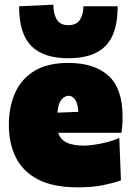

<svg xmlns="http://www.w3.org/2000/svg" viewBox="-20 -788 566 824"><path d="M313 16Q208 16 143 -18Q78 -52 48 -112.2Q18 -172.5 18 -251Q18 -329.5 45 -389.8Q72 -450 128.2 -484Q184.5 -518 273 -518Q384 -518 445 -463.5Q506 -409 506 -288Q506 -266.5 504.8 -250.2Q503.5 -234 501 -218H230Q238 -190.5 265 -176.8Q292 -163 342 -163Q358 -163 384.2 -166.8Q410.5 -170.5 439.2 -177.8Q468 -185 492 -196L499 -14Q469 -3 423 6.5Q377 16 313 16ZM275 -377Q258 -377 243.8 -360.2Q229.5 -343.5 226.5 -304.5L316 -308Q315 -339.5 303.8 -358.2Q292.5 -377 275 -377ZM273 -538Q166.5 -538 114.2 -590.8Q62 -643.5 62 -761L209 -768Q209 -729 223.5 -704.5Q238 -680 273 -680Q309 -680 323.5 -703.8Q338 -727.5 338 -761H485Q485 -643.5 433 -590.8Q381 -538 273 -538Z"/></svg>

Font: Commissioner Black
Style: Regular
Weight: 900
Designer: Kostas Bartsokas
Foundry: Kostas Bartsokas
Version: Version 1.000; ttfautohint (v1.8.3)